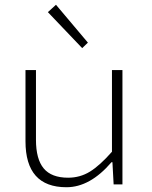

<svg xmlns="http://www.w3.org/2000/svg" viewBox="-20 -774 640 806"><path d="M259 12Q87 12 87 -181V-480H131V-187Q131 -106 163.5 -67Q196 -28 266 -28Q316 -28 357.5 -53.5Q399 -79 450 -137V-480H494V0H457L452 -93H448Q358 12 259 12ZM325 -572 181 -723 215 -754 349 -595Z"/></svg>

Font: TypoPRO Source Code Pro
Style: Regular
Weight: 300
Monospace: yes
Designer: Paul D. Hunt, Teo Tuominen
Foundry: Adobe Systems Incorporated
Version: Version 2.010;PS 1.0;hotconv 1.0.84;makeotf.lib2.5.63406